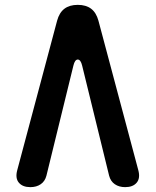

<svg xmlns="http://www.w3.org/2000/svg" viewBox="-20 -760 640 790"><path d="M215 -675Q224 -708 245 -724Q266 -740 300 -740Q334 -740 355 -724Q376 -708 385 -675L549 -60Q558 -27 542.5 -8.5Q527 10 495 10Q470 10 452.5 -2Q435 -14 429 -37L318 -490Q312 -515 300 -515Q288 -515 282 -490L171 -37Q165 -14 147.5 -2Q130 10 105 10Q73 10 57.5 -8.5Q42 -27 51 -60Z"/></svg>

Font: Maple Mono Normal NL
Style: Bold
Weight: 700
Monospace: yes
Designer: subframe7536
Version: Version 7.000